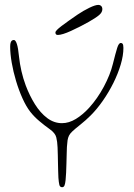

<svg xmlns="http://www.w3.org/2000/svg" viewBox="-20 -772 558 802"><path d="M239.5 10Q230.5 10 228 0.5Q225.5 -9 224 -29Q223.5 -40 223 -55.8Q222.5 -71.5 222.2 -89Q222 -106.5 221.5 -124Q221 -141.5 220.5 -156Q219.5 -181 215 -198.5Q210.5 -216 189 -231.5Q166.5 -247.5 144.8 -265.8Q123 -284 106.5 -305Q89 -327.5 73.8 -361.5Q58.5 -395.5 47 -434Q35.5 -472.5 29 -510Q22.5 -547.5 22.5 -576.5Q22.5 -586 24 -592.2Q25.5 -598.5 29 -601.8Q32.5 -605 38 -605Q45 -605 50.5 -588.2Q56 -571.5 59.5 -535Q62.5 -506 69.5 -475.2Q76.5 -444.5 87.5 -415Q103.5 -372.5 126 -336.5Q148.5 -300.5 177 -279Q205.5 -257.5 239 -257.5Q268 -257.5 297 -275.2Q326 -293 352 -321.5Q387 -360 413.8 -410Q440.5 -460 451.5 -505Q463 -551 469.5 -571.8Q476 -592.5 484.5 -592.5Q488.5 -592.5 491 -590.2Q493.5 -588 494.5 -583.5Q495.5 -579 495.5 -572Q495.5 -540 484.2 -502.2Q473 -464.5 453.8 -425.8Q434.5 -387 410 -351.8Q385.5 -316.5 359 -290Q338.5 -269.5 315.8 -251.5Q293 -233.5 281.5 -222.5Q272.5 -214 268.2 -205.5Q264 -197 262.2 -185.8Q260.5 -174.5 259.5 -158Q259 -144.5 258.5 -126Q258 -107.5 257.5 -88Q257 -68.5 256.2 -50.8Q255.5 -33 254 -20Q252.5 -5 249.5 2.5Q246.5 10 239.5 10ZM221.5 -626Q216.5 -626 214 -628.5Q211.5 -631 211.5 -636.5Q211.5 -644 237.2 -663.5Q263 -683 304 -711Q328.5 -727.5 353.2 -739.5Q378 -751.5 390.5 -751.5Q398 -751.5 402.8 -746.8Q407.5 -742 407.5 -733.5Q407.5 -720.5 394 -709Q380.5 -697.5 350.5 -680.5Q314 -660 276.8 -643Q239.5 -626 221.5 -626Z"/></svg>

Font: Gluten Thin
Style: Regular
Weight: 100
Designer: Tyler Finck
Foundry: Etcetera Type Company
Version: Version 1.300